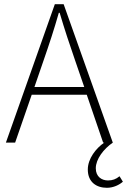

<svg xmlns="http://www.w3.org/2000/svg" viewBox="-20 -679 605 914"><path d="M187 -390C214 -468 237 -537 260 -618H264C288 -537 311 -468 338 -390L381 -265H144ZM489 215C520 215 548 201 565 186L549 160C532 174 516 180 494 180C465 180 436 163 436 122C436 79 473 30 517 0L283 -659H241L8 0H52L131 -228H393L471 0H476C437 27 398 76 398 128C398 188 439 215 489 215Z"/></svg>

Font: Source Sans Pro Light
Style: Regular
Weight: 300
Designer: Paul D. Hunt
Foundry: Adobe Systems Incorporated
Version: Version 3.006;hotconv 1.0.111;makeotfexe 2.5.65597